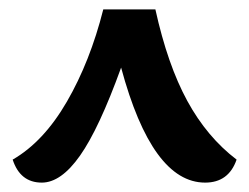

<svg xmlns="http://www.w3.org/2000/svg" viewBox="-20 -680 531 409"><path d="M484 -340Q467 -291 417 -291Q304 -291 238 -536Q191 -406 150.5 -348.5Q110 -291 69 -291Q23 -291 7 -340Q73 -378 122.5 -463.5Q172 -549 200 -660H311Q337 -542 379 -465Q421 -388 484 -340Z"/></svg>

Font: Sansita Medium
Style: Regular
Weight: 500
Designer: Pablo Cosgaya
Foundry: Omnibus-Type
Version: Version 1.006